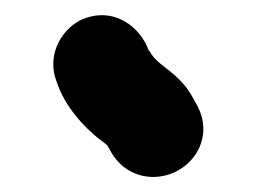

<svg xmlns="http://www.w3.org/2000/svg" viewBox="-20 -720 335 252"><path d="M238 -583 233 -592C226 -605 217 -615 206 -624C197 -632 182 -641 177 -652L175 -654C165 -683 131 -712 89 -695C64 -685 39 -650 55 -611C65 -581 89 -554 112 -536C115 -534 118 -532 121 -529L126 -520C135 -505 147 -495 164 -490C217 -476 268 -530 238 -583Z"/></svg>

Font: Electronic
Style: SuThk
Weight: 900
Version: Version 1.011